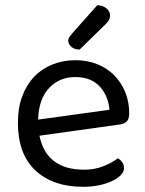

<svg xmlns="http://www.w3.org/2000/svg" viewBox="-20 -707 559 740"><path d="M132 -184Q159 -53 304 -53Q346 -53 380 -67Q414 -81 434 -97Q458 -83 458 -59Q458 -45 445.5 -32Q433 -19 411.5 -9Q390 1 361.5 7Q333 13 300 13Q184 13 116.5 -50Q49 -113 49 -234Q49 -291 65.5 -335.5Q82 -380 111.5 -411Q141 -442 182 -458.5Q223 -475 271 -475Q316 -475 354 -460Q392 -445 419.5 -417.5Q447 -390 462.5 -352.5Q478 -315 478 -270Q478 -248 468 -238.5Q458 -229 440 -227ZM270 -410Q209 -410 169 -367.5Q129 -325 127 -246L402 -284Q397 -339 363.5 -374.5Q330 -410 270 -410ZM355 -687Q377 -686 390.5 -674.5Q404 -663 404 -649Q404 -635 398 -626.5Q392 -618 378 -605L287 -516Q267 -516 255 -526.5Q243 -537 243 -550Q243 -558 248 -565Q253 -572 258 -578Z"/></svg>

Font: Baloo Chettan 2
Style: Regular
Weight: 400
Designer: Maithili Shingre, Unnati Kotecha and Ek Type
Foundry: Ek Type
Version: Version 1.640;hotconv 1.0.111;makeotfexe 2.5.65597; ttfautoh